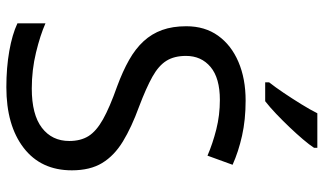

<svg xmlns="http://www.w3.org/2000/svg" viewBox="-222 -762 994 589"><g transform="rotate(90 274.5 -467.0)"><path d="M502 -191Q502 -96 433 -43Q364 10 247 10Q187 10 136 1Q85 -8 51 -24V-110Q87 -94 140.5 -81Q194 -68 251 -68Q331 -68 371.5 -99Q412 -130 412 -183Q412 -218 397 -242Q382 -266 345.5 -286.5Q309 -307 244 -330Q198 -347 163.5 -366.5Q129 -386 106 -411Q83 -436 71.5 -468Q60 -500 60 -542Q60 -599 89 -639.5Q118 -680 169.5 -702Q221 -724 288 -724Q347 -724 396 -713Q445 -702 485 -684L457 -607Q420 -623 376.5 -634Q333 -645 286 -645Q219 -645 185 -616.5Q151 -588 151 -541Q151 -505 166 -481Q181 -457 215 -438Q249 -419 307 -397Q370 -374 413.5 -347.5Q457 -321 479.5 -284Q502 -247 502 -191ZM433 -934Q424 -920 407 -900Q390 -880 369.5 -858.5Q349 -837 328.5 -817.5Q308 -798 290 -784H232V-796Q247 -815 264.5 -841Q282 -867 299 -894.5Q316 -922 327 -944H433Z"/></g></svg>

Font: Noto Sans Lisu
Style: Regular
Weight: 400
Designer: Monotype Design Team. David Williams.
Foundry: Monotype Imaging Inc.
Version: Version 2.102